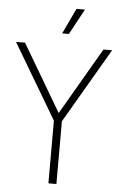

<svg xmlns="http://www.w3.org/2000/svg" viewBox="-74 -986 641 1029"><g transform="rotate(5 246.5 -472.0)"><path d="M226.5 0V-337L-12.5 -740H36L248.5 -380L458 -740H504.5L269.5 -337.5V0ZM230 -807 295 -944.5H340.5L266 -807Z"/></g></svg>

Font: Encode Sans Condensed ExtraLight
Style: Regular
Weight: 200
Width: 3
Designer: Multiple Designers
Foundry: Impallari Type
Version: Version 3.000; ttfautohint (v1.8.3) -l 8 -r 50 -G 200 -x 14 